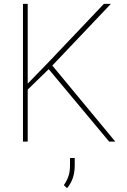

<svg xmlns="http://www.w3.org/2000/svg" viewBox="-20 -731 656 991"><path d="M98.6 0ZM543.5 0 231.4 -374 123 -268.6V0H98.6V-710.9H123V-299.3L233.9 -413.6L516.1 -710.9H552.2L250 -392.6L575.2 0ZM365.7 122.1Q365.7 160.6 355 189.9Q344.2 219.2 326.2 240.2L309.6 224.6Q325.7 201.2 333.5 178Q341.3 154.8 341.3 123V84.5H365.7Z"/></svg>

Font: Robert Sans Thin
Style: Regular
Weight: 100
Designer: Christian Robertson (extended by Adam Twardoch)
Foundry: Google
Version: Version 12.135;April 2, 2019;FontCreator 11.5.0.2425 64-bit;